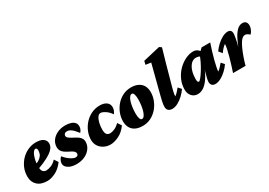

<svg xmlns="http://www.w3.org/2000/svg" viewBox="7 -1439 3082 2202"><g transform="rotate(-30 1548.5 -338.5)"><path d="M200.2 7.8Q115.2 7.8 68.8 -35.2Q22.5 -78.1 22.5 -150.4Q22.5 -211.9 45.4 -265.1Q68.4 -318.4 107.4 -358.4Q146.5 -398.4 196.8 -420.9Q247.1 -443.4 301.8 -443.4Q365.2 -443.4 397.9 -419.4Q430.7 -395.5 430.7 -355.5Q430.7 -338.9 422.9 -318.4Q415 -297.9 390.1 -273.9Q365.2 -250 313.5 -222.2Q261.7 -194.3 173.8 -162.1V-220.7Q222.7 -242.2 245.6 -263.7Q268.6 -285.2 275.4 -307.6Q282.2 -330.1 282.2 -351.6Q282.2 -367.2 275.9 -374.5Q269.5 -381.8 260.7 -381.8Q246.1 -381.8 229 -357.4Q211.9 -333 200.2 -288.1Q188.5 -243.2 188.5 -181.6Q188.5 -139.6 205.1 -121.6Q221.7 -103.5 249 -103.5Q274.4 -103.5 311.5 -117.7Q348.6 -131.8 382.8 -168.9L417 -117.2Q366.2 -48.8 306.2 -20.5Q246.1 7.8 200.2 7.8Z M585.9 7.8Q539.1 7.8 505.9 -4.9Q472.7 -17.6 455.1 -38.1Q437.5 -58.6 437.5 -82Q437.5 -103.5 447.8 -124Q458 -144.5 473.6 -160.2Q509.8 -116.2 549.8 -90.3Q589.8 -64.5 614.3 -64.5Q627.9 -64.5 638.7 -71.8Q649.4 -79.1 649.4 -96.7Q649.4 -112.3 635.3 -127Q621.1 -141.6 571.3 -165Q542 -179.7 522 -195.3Q502 -210.9 492.2 -230Q482.4 -249 482.4 -272.5Q482.4 -322.3 510.3 -360.8Q538.1 -399.4 585.4 -421.4Q632.8 -443.4 689.5 -443.4Q729.5 -443.4 760.7 -434.1Q792 -424.8 810.1 -405.3Q828.1 -385.7 828.1 -354.5Q828.1 -331.1 819.3 -313Q810.5 -294.9 797.9 -282.2Q758.8 -334 730.5 -354.5Q702.1 -375 675.8 -375Q654.3 -375 643.1 -364.3Q631.8 -353.5 631.8 -339.8Q631.8 -329.1 637.7 -319.8Q643.6 -310.5 661.6 -298.3Q679.7 -286.1 717.8 -266.6Q747.1 -252 765.6 -236.3Q784.2 -220.7 793 -204.1Q801.8 -187.5 801.8 -167Q801.8 -116.2 772.9 -76.7Q744.1 -37.1 695.3 -14.6Q646.5 7.8 585.9 7.8Z M1113.3 -364.3Q1088.9 -364.3 1071.3 -336.9Q1053.7 -309.6 1044.4 -267.6Q1035.2 -225.6 1036.1 -181.6Q1037.1 -139.6 1052.7 -123Q1068.4 -106.4 1094.7 -106.4Q1121.1 -106.4 1154.8 -121.1Q1188.5 -135.7 1221.7 -168.9L1255.9 -117.2Q1205.1 -48.8 1144.5 -20.5Q1084 7.8 1036.1 7.8Q989.3 7.8 950.7 -11.7Q912.1 -31.2 888.7 -66.9Q865.2 -102.5 865.2 -150.4Q865.2 -205.1 886.7 -257.3Q908.2 -309.6 946.3 -351.6Q984.4 -393.6 1036.1 -418.5Q1087.9 -443.4 1148.4 -443.4Q1203.1 -443.4 1235.8 -419.4Q1268.6 -395.5 1268.6 -351.6Q1268.6 -330.1 1260.3 -310.1Q1252 -290 1239.3 -273.4Q1211.9 -315.4 1174.8 -339.8Q1137.7 -364.3 1113.3 -364.3Z M1462.9 7.8Q1405.3 7.8 1366.7 -11.7Q1328.1 -31.2 1308.6 -66.9Q1289.1 -102.5 1289.1 -150.4Q1289.1 -206.1 1309.6 -258.3Q1330.1 -310.5 1366.7 -352.5Q1403.3 -394.5 1453.1 -418.9Q1502.9 -443.4 1560.5 -443.4Q1616.2 -443.4 1654.8 -424.3Q1693.4 -405.3 1713.4 -369.6Q1733.4 -334 1733.4 -284.2Q1733.4 -229.5 1712.9 -177.2Q1692.4 -125 1655.8 -83Q1619.1 -41 1569.8 -16.6Q1520.5 7.8 1462.9 7.8ZM1493.2 -65.4Q1509.8 -65.4 1523.4 -84Q1537.1 -102.5 1546.9 -133.8Q1556.6 -165 1562 -203.6Q1567.4 -242.2 1567.4 -283.2Q1567.4 -328.1 1559.1 -351.6Q1550.8 -375 1534.2 -375Q1517.6 -375 1503.4 -356.9Q1489.3 -338.9 1479.5 -307.6Q1469.7 -276.4 1464.4 -237.3Q1459 -198.2 1459 -157.2Q1459 -112.3 1467.8 -88.9Q1476.6 -65.4 1493.2 -65.4Z M1853.5 7.8Q1821.3 7.8 1802.7 -8.8Q1784.2 -25.4 1784.2 -58.6Q1784.2 -73.2 1786.1 -88.4Q1788.1 -103.5 1793.5 -128.9Q1798.8 -154.3 1810.5 -199.2L1907.2 -574.2L1836.9 -584L1847.7 -630.9L2073.2 -683.6L2101.6 -664.1Q2081.1 -593.8 2066.4 -542Q2051.8 -490.2 2043 -460L1973.6 -210Q1965.8 -181.6 1960.9 -160.6Q1956.1 -139.6 1954.1 -124.5Q1952.1 -109.4 1952.1 -99.6Q1968.8 -111.3 1987.8 -130.9Q2006.8 -150.4 2026.4 -174.8L2061.5 -135.7Q2037.1 -99.6 2002 -66.4Q1966.8 -33.2 1928.2 -12.7Q1889.6 7.8 1853.5 7.8Z M2191.4 7.8Q2143.6 7.8 2113.3 -25.9Q2083 -59.6 2083 -111.3Q2083 -180.7 2110.4 -241.2Q2137.7 -301.8 2182.6 -347.2Q2227.5 -392.6 2280.8 -418.5Q2334 -444.3 2385.7 -444.3Q2418.9 -444.3 2442.9 -425.3Q2466.8 -406.2 2490.2 -372.1L2446.3 -341.8Q2431.6 -353.5 2414.1 -359.9Q2396.5 -366.2 2377.9 -366.2Q2350.6 -366.2 2327.6 -350.6Q2304.7 -335 2287.6 -306.2Q2270.5 -277.3 2261.7 -237.8Q2252.9 -198.2 2252.9 -150.4Q2252.9 -131.8 2257.8 -121.1Q2262.7 -110.4 2272.5 -110.4Q2281.2 -110.4 2302.7 -136.2Q2324.2 -162.1 2350.6 -204.6Q2377 -247.1 2401.9 -297.9Q2426.8 -348.6 2441.4 -399.4L2461.9 -404.3L2494.1 -435.5H2608.4Q2590.8 -383.8 2574.7 -331.5Q2558.6 -279.3 2546.9 -232.4Q2535.2 -185.5 2528.3 -150.9Q2521.5 -116.2 2521.5 -99.6Q2538.1 -111.3 2557.1 -130.9Q2576.2 -150.4 2595.7 -174.8L2630.9 -135.7Q2606.4 -99.6 2571.3 -66.4Q2536.1 -33.2 2497.6 -12.7Q2459 7.8 2422.9 7.8Q2395.5 7.8 2379.9 -7.8Q2364.3 -23.4 2364.3 -50.8Q2364.3 -67.4 2371.1 -98.1Q2377.9 -128.9 2391.6 -175.8Q2405.3 -222.7 2425.8 -286.1H2431.6Q2402.3 -194.3 2364.7 -128.4Q2327.1 -62.5 2283.7 -27.3Q2240.2 7.8 2191.4 7.8Z M2996.1 -311.5Q2978.5 -311.5 2961.9 -299.3Q2945.3 -287.1 2929.2 -262.2Q2913.1 -237.3 2895.5 -199.2Q2874 -151.4 2855.5 -98.6Q2836.9 -45.9 2825.2 0H2659.2Q2670.9 -33.2 2685.5 -81.1Q2700.2 -128.9 2714.4 -179.2Q2728.5 -229.5 2737.3 -272Q2746.1 -314.5 2746.1 -335.9Q2728.5 -324.2 2710 -304.7Q2691.4 -285.2 2671.9 -256.8L2635.7 -299.8Q2660.2 -335.9 2695.3 -368.7Q2730.5 -401.4 2769.5 -422.4Q2808.6 -443.4 2843.8 -443.4Q2868.2 -443.4 2880.4 -429.7Q2892.6 -416 2892.6 -390.6Q2892.6 -376 2885.3 -334Q2877.9 -292 2862.3 -234.4Q2846.7 -176.8 2820.3 -113.3H2816.4Q2835 -163.1 2856.9 -219.7Q2878.9 -276.4 2905.3 -327.6Q2931.6 -378.9 2964.4 -411.1Q2997.1 -443.4 3037.1 -443.4Q3066.4 -443.4 3081.5 -426.8Q3096.7 -410.2 3096.7 -379.9Q3096.7 -356.4 3085.4 -328.6Q3074.2 -300.8 3053.7 -281.2Q3041 -294.9 3024.9 -303.2Q3008.8 -311.5 2996.1 -311.5Z"/></g></svg>

Font: Crimson Pro Black
Style: Italic
Weight: 900
Italic angle: -12°
Designer: Jacques Le Bailly
Foundry: Baron von Fonthausen
Version: Version 1.003